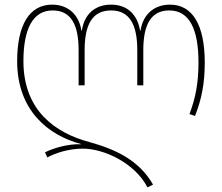

<svg xmlns="http://www.w3.org/2000/svg" viewBox="-20 -558 957 828"><path d="M616 250 640 238C579 132 478 86 367 55C219 16 81 -81 81 -294C81 -432 121 -513 207 -513C287 -513 319 -450 319 -342V-190H345V-342C345 -450 377 -513 459 -513C540 -513 572 -450 572 -342V-190H598V-342C598 -450 630 -513 710 -513C797 -513 836 -432 836 -288C836 -204 824 -136 797 -66L821 -58C849 -129 863 -197 863 -288C863 -451 810 -538 713 -538C643 -538 596 -494 586 -426H584C573 -494 530 -538 459 -538C387 -538 343 -494 333 -426H331C321 -494 274 -538 205 -538C107 -538 54 -451 54 -294C54 -80 190 26 329 63V64C275 62 211 80 174 99L184 121C219 102 276 83 337 83C431 83 563 147 616 250Z"/></svg>

Font: Noto Sans Georgian SemiCondensed Thin
Style: Regular
Weight: 100
Width: 4
Designer: Monotype Design Team, Akaki Razmadze
Foundry: Google LLC
Version: Version 2.005